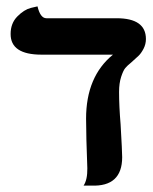

<svg xmlns="http://www.w3.org/2000/svg" viewBox="-20 -579 478 600"><path d="M352.1 -292Q352.1 -247.1 356.9 -189.9Q361.8 -105 361.8 -87.9Q361.8 4.9 265.1 1H241.2Q253.4 -17.1 252.9 -53.2Q252.9 -61 250 -142.1Q250 -154.3 249.5 -176.3Q249 -198.2 249 -208Q249 -339.8 333 -408.2H109.9Q12.7 -408.2 13.2 -473.1Q13.2 -506.3 34.2 -527.6Q55.2 -548.8 76.2 -554.2L97.2 -559.1Q106 -522 125 -522H344.2Q436 -522 436 -457Q436 -440.9 428.5 -426.5Q420.9 -412.1 412.8 -404.5Q404.8 -397 390.1 -383.8Q377.9 -374 371.6 -366.5Q365.2 -358.9 358.6 -338.9Q352.1 -318.8 352.1 -292Z"/></svg>

Font: Linux Libertine
Style: Bold
Weight: 700
Designer: Philipp H. Poll
Foundry: Philipp H. Poll
Version: Version 5.0.3